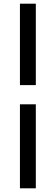

<svg xmlns="http://www.w3.org/2000/svg" viewBox="-20 -770 295 1040"><path d="M88 -309V-750H174V-309ZM88 250V-205H174V250Z"/></svg>

Font: Source Sans 3
Style: Bold Italic
Weight: 700
Italic angle: -11°
Designer: Paul D. Hunt
Foundry: Adobe
Version: Version 3.052;hotconv 1.1.0;makeotfexe 2.6.0